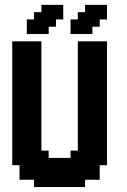

<svg xmlns="http://www.w3.org/2000/svg" viewBox="-20 -755 511 775"><path d="M382.4 -117.6H411.8V-88.2H382.4ZM352.9 -117.6H382.4V-88.2H352.9ZM323.5 -117.6H352.9V-88.2H323.5ZM323.5 -88.2H352.9V-58.8H323.5ZM352.9 -88.2H382.4V-58.8H352.9ZM323.5 -58.8H352.9V-29.4H323.5ZM294.1 -58.8H323.5V-29.4H294.1ZM352.9 -58.8H382.4V-29.4H352.9ZM294.1 -29.4H323.5V0H294.1ZM264.7 -29.4H294.1V0H264.7ZM235.3 -29.4H264.7V0H235.3ZM205.9 -29.4H235.3V0H205.9ZM176.5 -29.4H205.9V0H176.5ZM147.1 -29.4H176.5V0H147.1ZM117.6 -29.4H147.1V0H117.6ZM117.6 -58.8H147.1V-29.4H117.6ZM88.2 -58.8H117.6V-29.4H88.2ZM58.8 -58.8H88.2V-29.4H58.8ZM58.8 -88.2H88.2V-58.8H58.8ZM88.2 -88.2H117.6V-58.8H88.2ZM117.6 -88.2H147.1V-58.8H117.6ZM147.1 -88.2H176.5V-58.8H147.1ZM176.5 -88.2H205.9V-58.8H176.5ZM205.9 -88.2H235.3V-58.8H205.9ZM235.3 -88.2H264.7V-58.8H235.3ZM264.7 -88.2H294.1V-58.8H264.7ZM294.1 -88.2H323.5V-58.8H294.1ZM264.7 -58.8H294.1V-29.4H264.7ZM235.3 -58.8H264.7V-29.4H235.3ZM205.9 -58.8H235.3V-29.4H205.9ZM176.5 -58.8H205.9V-29.4H176.5ZM147.1 -58.8H176.5V-29.4H147.1ZM88.2 -117.6H117.6V-88.2H88.2ZM58.8 -117.6H88.2V-88.2H58.8ZM29.4 -117.6H58.8V-88.2H29.4ZM88.2 -147.1H117.6V-117.6H88.2ZM117.6 -147.1H147.1V-117.6H117.6ZM147.1 -147.1H176.5V-117.6H147.1ZM147.1 -117.6H176.5V-88.2H147.1ZM117.6 -117.6H147.1V-88.2H117.6ZM58.8 -147.1H88.2V-117.6H58.8ZM58.8 -176.5H88.2V-147.1H58.8ZM29.4 -176.5H58.8V-147.1H29.4ZM29.4 -205.9H58.8V-176.5H29.4ZM29.4 -147.1H58.8V-117.6H29.4ZM29.4 -235.3H58.8V-205.9H29.4ZM58.8 -235.3H88.2V-205.9H58.8ZM88.2 -235.3H117.6V-205.9H88.2ZM117.6 -235.3H147.1V-205.9H117.6ZM117.6 -205.9H147.1V-176.5H117.6ZM117.6 -176.5H147.1V-147.1H117.6ZM88.2 -205.9H117.6V-176.5H88.2ZM58.8 -205.9H88.2V-176.5H58.8ZM88.2 -176.5H117.6V-147.1H88.2ZM176.5 -117.6H205.9V-88.2H176.5ZM205.9 -117.6H235.3V-88.2H205.9ZM235.3 -117.6H264.7V-88.2H235.3ZM264.7 -117.6H294.1V-88.2H264.7ZM294.1 -117.6H323.5V-88.2H294.1ZM294.1 -147.1H323.5V-117.6H294.1ZM264.7 -147.1H294.1V-117.6H264.7ZM323.5 -147.1H352.9V-117.6H323.5ZM352.9 -147.1H382.4V-117.6H352.9ZM352.9 -176.5H382.4V-147.1H352.9ZM382.4 -176.5H411.8V-147.1H382.4ZM382.4 -205.9H411.8V-176.5H382.4ZM382.4 -147.1H411.8V-117.6H382.4ZM382.4 -235.3H411.8V-205.9H382.4ZM382.4 -264.7H411.8V-235.3H382.4ZM382.4 -294.1H411.8V-264.7H382.4ZM382.4 -323.5H411.8V-294.1H382.4ZM382.4 -352.9H411.8V-323.5H382.4ZM352.9 -352.9H382.4V-323.5H352.9ZM352.9 -382.4H382.4V-352.9H352.9ZM323.5 -352.9H352.9V-323.5H323.5ZM294.1 -352.9H323.5V-323.5H294.1ZM294.1 -323.5H323.5V-294.1H294.1ZM294.1 -294.1H323.5V-264.7H294.1ZM294.1 -264.7H323.5V-235.3H294.1ZM294.1 -235.3H323.5V-205.9H294.1ZM294.1 -205.9H323.5V-176.5H294.1ZM294.1 -176.5H323.5V-147.1H294.1ZM323.5 -176.5H352.9V-147.1H323.5ZM323.5 -205.9H352.9V-176.5H323.5ZM352.9 -205.9H382.4V-176.5H352.9ZM352.9 -235.3H382.4V-205.9H352.9ZM352.9 -264.7H382.4V-235.3H352.9ZM352.9 -294.1H382.4V-264.7H352.9ZM323.5 -323.5H352.9V-294.1H323.5ZM323.5 -294.1H352.9V-264.7H323.5ZM323.5 -264.7H352.9V-235.3H323.5ZM323.5 -235.3H352.9V-205.9H323.5ZM352.9 -323.5H382.4V-294.1H352.9ZM382.4 -382.4H411.8V-352.9H382.4ZM382.4 -411.8H411.8V-382.4H382.4ZM382.4 -441.2H411.8V-411.8H382.4ZM382.4 -470.6H411.8V-441.2H382.4ZM382.4 -500H411.8V-470.6H382.4ZM352.9 -500H382.4V-470.6H352.9ZM352.9 -529.4H382.4V-500H352.9ZM352.9 -558.8H382.4V-529.4H352.9ZM323.5 -558.8H352.9V-529.4H323.5ZM294.1 -558.8H323.5V-529.4H294.1ZM323.5 -382.4H352.9V-352.9H323.5ZM323.5 -411.8H352.9V-382.4H323.5ZM323.5 -441.2H352.9V-411.8H323.5ZM352.9 -441.2H382.4V-411.8H352.9ZM352.9 -470.6H382.4V-441.2H352.9ZM352.9 -411.8H382.4V-382.4H352.9ZM294.1 -382.4H323.5V-352.9H294.1ZM294.1 -411.8H323.5V-382.4H294.1ZM323.5 -470.6H352.9V-441.2H323.5ZM294.1 -470.6H323.5V-441.2H294.1ZM294.1 -441.2H323.5V-411.8H294.1ZM294.1 -529.4H323.5V-500H294.1ZM323.5 -529.4H352.9V-500H323.5ZM323.5 -500H352.9V-470.6H323.5ZM294.1 -500H323.5V-470.6H294.1ZM294.1 -588.2H323.5V-558.8H294.1ZM117.6 -558.8H147.1V-529.4H117.6ZM117.6 -588.2H147.1V-558.8H117.6ZM88.2 -558.8H117.6V-529.4H88.2ZM58.8 -558.8H88.2V-529.4H58.8ZM58.8 -529.4H88.2V-500H58.8ZM58.8 -500H88.2V-470.6H58.8ZM29.4 -500H58.8V-470.6H29.4ZM29.4 -470.6H58.8V-441.2H29.4ZM58.8 -470.6H88.2V-441.2H58.8ZM88.2 -470.6H117.6V-441.2H88.2ZM117.6 -470.6H147.1V-441.2H117.6ZM117.6 -529.4H147.1V-500H117.6ZM117.6 -500H147.1V-470.6H117.6ZM88.2 -500H117.6V-470.6H88.2ZM88.2 -529.4H117.6V-500H88.2ZM88.2 -441.2H117.6V-411.8H88.2ZM88.2 -411.8H117.6V-382.4H88.2ZM88.2 -382.4H117.6V-352.9H88.2ZM88.2 -352.9H117.6V-323.5H88.2ZM117.6 -352.9H147.1V-323.5H117.6ZM117.6 -323.5H147.1V-294.1H117.6ZM117.6 -382.4H147.1V-352.9H117.6ZM117.6 -411.8H147.1V-382.4H117.6ZM117.6 -441.2H147.1V-411.8H117.6ZM117.6 -294.1H147.1V-264.7H117.6ZM117.6 -264.7H147.1V-235.3H117.6ZM88.2 -264.7H117.6V-235.3H88.2ZM58.8 -264.7H88.2V-235.3H58.8ZM29.4 -294.1H58.8V-264.7H29.4ZM29.4 -264.7H58.8V-235.3H29.4ZM29.4 -323.5H58.8V-294.1H29.4ZM29.4 -352.9H58.8V-323.5H29.4ZM29.4 -382.4H58.8V-352.9H29.4ZM29.4 -411.8H58.8V-382.4H29.4ZM29.4 -441.2H58.8V-411.8H29.4ZM58.8 -411.8H88.2V-382.4H58.8ZM58.8 -382.4H88.2V-352.9H58.8ZM58.8 -352.9H88.2V-323.5H58.8ZM58.8 -323.5H88.2V-294.1H58.8ZM58.8 -294.1H88.2V-264.7H58.8ZM88.2 -294.1H117.6V-264.7H88.2ZM88.2 -323.5H117.6V-294.1H88.2ZM58.8 -441.2H88.2V-411.8H58.8ZM88.2 -588.2H117.6V-558.8H88.2ZM58.8 -588.2H88.2V-558.8H58.8ZM29.4 -588.2H58.8V-558.8H29.4ZM29.4 -558.8H58.8V-529.4H29.4ZM29.4 -529.4H58.8V-500H29.4ZM323.5 -588.2H352.9V-558.8H323.5ZM352.9 -588.2H382.4V-558.8H352.9ZM382.4 -588.2H411.8V-558.8H382.4ZM382.4 -558.8H411.8V-529.4H382.4ZM382.4 -529.4H411.8V-500H382.4ZM235.3 -735.3V-705.9H205.9V-735.3ZM235.3 -705.9V-676.5H205.9V-705.9ZM205.9 -705.9V-676.5H176.5V-705.9ZM205.9 -735.3V-705.9H176.5V-735.3ZM176.5 -705.9V-676.5H147.1V-705.9ZM176.5 -676.5V-647.1H147.1V-676.5ZM205.9 -676.5V-647.1H176.5V-676.5ZM147.1 -676.5V-647.1H117.6V-676.5ZM147.1 -647.1V-617.6H117.6V-647.1ZM176.5 -647.1V-617.6H147.1V-647.1ZM88.2 -647.1H117.6V-617.6H88.2ZM88.2 -676.5H117.6V-647.1H88.2ZM117.6 -705.9H147.1V-676.5H117.6ZM147.1 -735.3H176.5V-705.9H147.1ZM411.8 -735.3V-705.9H382.4V-735.3ZM411.8 -705.9V-676.5H382.4V-705.9ZM382.4 -705.9V-676.5H352.9V-705.9ZM382.4 -735.3V-705.9H352.9V-735.3ZM352.9 -705.9V-676.5H323.5V-705.9ZM352.9 -676.5V-647.1H323.5V-676.5ZM382.4 -676.5V-647.1H352.9V-676.5ZM323.5 -676.5V-647.1H294.1V-676.5ZM323.5 -647.1V-617.6H294.1V-647.1ZM352.9 -647.1V-617.6H323.5V-647.1ZM264.7 -647.1H294.1V-617.6H264.7ZM264.7 -676.5H294.1V-647.1H264.7ZM294.1 -705.9H323.5V-676.5H294.1ZM323.5 -735.3H352.9V-705.9H323.5Z"/></svg>

Font: Jersey 20
Style: Regular
Weight: 400
Designer: Sarah Cadigan-Fried
Version: Version 1.000; ttfautohint (v1.8.4.7-5d5b)